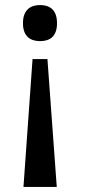

<svg xmlns="http://www.w3.org/2000/svg" viewBox="-20 -561 380 761"><path d="M139 -541C102 -541 71 -523 71 -469C71 -415 102 -398 139 -398C176 -398 206 -415 206 -469C206 -523 176 -541 139 -541ZM168 -327H109L73 180H205Z"/></svg>

Font: Noto Serif Devanagari Medium
Style: Regular
Weight: 500
Designer: Universal Thirst, Indian Type Foundry and the Monotype Design Team
Foundry: Monotype Imaging Inc.
Version: Version 2.004